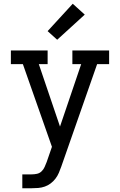

<svg xmlns="http://www.w3.org/2000/svg" viewBox="-20 -799 640 1024"><path d="M99 205V131H148Q163 131 177 128Q191 125 201.5 115Q212 105 218 91.5Q224 78 229 65L257 -16L102 -457H38V-530H234V-457H187L300 -124L413 -457H366V-530H562V-457H498L307 89Q301 106 294 122.5Q287 139 276 153.5Q265 168 250.5 179Q236 190 219 196Q202 202 184 203.5Q166 205 148 205ZM285 -587 234 -633 368 -779 432 -721Z"/></svg>

Font: Iosevka Slab Extended
Style: Regular
Weight: 400
Width: 7
Monospace: yes
Designer: Belleve Invis
Foundry: Belleve Invis
Version: Version 11.1.1; ttfautohint (v1.8.3)